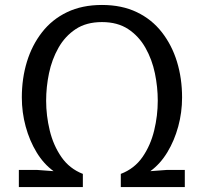

<svg xmlns="http://www.w3.org/2000/svg" viewBox="-20 -754 822 774"><path d="M467 -53Q522 -74 554.5 -121Q587 -168 601.5 -228Q616 -288 616 -348Q616 -403 604.5 -458.5Q593 -514 566.5 -561Q540 -608 497 -636.5Q454 -665 391 -665Q328 -665 285 -636.5Q242 -608 215.5 -561Q189 -514 177.5 -458.5Q166 -403 166 -348Q166 -288 180.5 -228Q195 -168 227.5 -121Q260 -74 314 -53V0H56V-69H129L196 -64Q156 -93 127.5 -140Q99 -187 83.5 -244Q68 -301 68 -361Q68 -438 88.5 -505Q109 -572 149.5 -624Q190 -676 250.5 -705Q311 -734 391 -734Q471 -734 531.5 -705Q592 -676 632.5 -624Q673 -572 693.5 -505Q714 -438 714 -361Q714 -301 698.5 -244Q683 -187 654.5 -140Q626 -93 586 -64L653 -69H725V0H467Z"/></svg>

Font: Rosario Light
Style: Regular
Weight: 300
Designer: Hector Gatti
Foundry: Omnibus Type
Version: Version 1.101; ttfautohint (v1.8.1.43-b0c9)